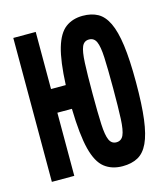

<svg xmlns="http://www.w3.org/2000/svg" viewBox="-109 -794 777 893"><g transform="rotate(-15 280.0 -347.0)"><path d="M372 15Q320 15 285 -12.5Q250 -40 232.5 -109Q215 -178 212 -304H142V0H34V-693H142V-418H213Q218 -532 236.5 -595Q255 -658 289 -683.5Q323 -709 372 -709Q414 -709 444 -692.5Q474 -676 493.5 -635.5Q513 -595 522.5 -525Q532 -455 532 -347Q532 -239 523 -169Q514 -99 495 -58.5Q476 -18 445.5 -1.5Q415 15 372 15ZM372 -100Q396 -100 406.5 -123Q417 -146 419.5 -200Q422 -254 422 -347Q422 -441 419.5 -495Q417 -549 406.5 -572Q396 -595 372 -595Q348 -595 338 -572Q328 -549 325.5 -494.5Q323 -440 323 -347Q323 -254 325.5 -200Q328 -146 338.5 -123Q349 -100 372 -100Z"/></g></svg>

Font: Ubuntu Sans Mono
Style: Bold
Weight: 700
Monospace: yes
Designer: Dalton Maag Ltd
Foundry: Dalton Maag Ltd
Version: Version 1.006